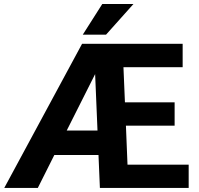

<svg xmlns="http://www.w3.org/2000/svg" viewBox="-20 -927 980 947"><path d="M910.6 0H472.7L465.8 -162.6H248L166.5 0H1L384.8 -710.9H880.9V-595.7H588.9L596.2 -422.4H841.3V-307.1H601.1L608.9 -114.7H910.6ZM309.1 -283.2H460.9L449.2 -561.5ZM484.4 -907.2H638.2L502.9 -755.9H388.2Z"/></svg>

Font: SteelSelectRoboto
Style: Roboto-Bold
Weight: 700
Designer: Google
Version: Version 2.137; 2017